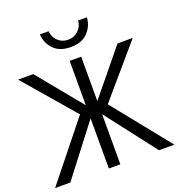

<svg xmlns="http://www.w3.org/2000/svg" viewBox="-168 -1091 1140 1226"><g transform="rotate(-20 401.5 -477.5)"><path d="M-3.9 0 306.6 -387.7 10.7 -731.4H114.3L361.3 -429.7V-731.4H439.5V-429.7L686.5 -731.4H790L495.1 -387.7L806.6 0H702.1L439.5 -340.8V0H361.3V-340.8L99.6 0ZM240.2 -955.1H299.8Q301.8 -916 330.1 -888.7Q358.4 -861.3 399.4 -861.3Q441.4 -861.3 469.7 -889.2Q498 -917 500 -955.1H559.6Q556.6 -897.5 516.1 -854.5Q475.6 -811.5 399.4 -811.5Q323.2 -811.5 283.2 -854.5Q243.2 -897.5 240.2 -955.1Z"/></g></svg>

Font: Gothic A1
Style: Regular
Weight: 400
Designer: HanYang I&C Co.,Ltd.
Foundry: HanYang I&C Co.,Ltd.
Version: Version 2.50